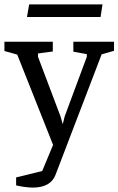

<svg xmlns="http://www.w3.org/2000/svg" viewBox="-42 -683 536 869"><path d="M106 166Q89 166 68 163Q47 160 31 156V120L149 91L219 -77L229 -30L209 0L36 -436L-22 -452V-494H197V-450L130 -441V-426L232 -156L242 -121L251 -157L351 -426V-438L290 -449V-494H474V-453L418 -437L209 109Q198 137 172.5 151.5Q147 166 106 166ZM80 -606 90 -663H422L413 -606Z"/></svg>

Font: Faustina Light
Style: Regular
Weight: 400
Version: Version 1.200